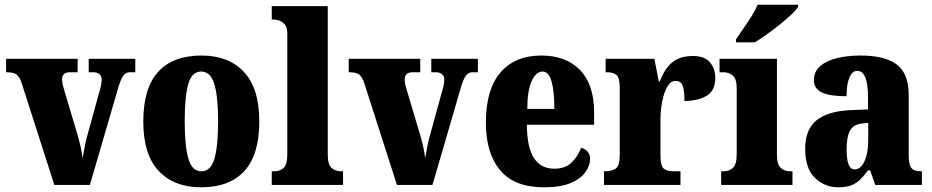

<svg xmlns="http://www.w3.org/2000/svg" viewBox="-20 -786 3960 816"><path d="M72 -433Q63 -460 50 -469.5Q37 -479 6 -479V-536H310V-479H280Q260 -479 252 -471Q244 -463 244 -449Q244 -437 246.5 -426.5Q249 -416 252 -406L308 -218Q317 -188 322.5 -163Q328 -138 331 -114Q335 -133 338.5 -154Q342 -175 347 -195L402 -395Q407 -411 409.5 -423Q412 -435 412 -450Q412 -461 403.5 -470Q395 -479 375 -479H357V-536H555V-479H532Q515 -479 504 -464.5Q493 -450 481 -408L362 0H211Z M834 10Q720 10 654.5 -59.5Q589 -129 589 -270Q589 -411 652 -480.5Q715 -550 837 -550Q951 -550 1016.5 -480.5Q1082 -411 1082 -270Q1082 -129 1019 -59.5Q956 10 834 10ZM836 -58Q876 -58 891.5 -112Q907 -166 907 -270Q907 -375 891 -428.5Q875 -482 835 -482Q795 -482 780 -428.5Q765 -375 765 -270Q765 -166 780.5 -112Q796 -58 836 -58Z M1135 0V-58H1146Q1170 -58 1185.5 -72.5Q1201 -87 1201 -128V-644Q1201 -670 1190 -682.5Q1179 -695 1165.5 -699Q1152 -703 1146 -703H1135V-760H1373V-128Q1373 -87 1389 -72.5Q1405 -58 1429 -58H1438V0Z M1528 -433Q1519 -460 1506 -469.5Q1493 -479 1462 -479V-536H1766V-479H1736Q1716 -479 1708 -471Q1700 -463 1700 -449Q1700 -437 1702.5 -426.5Q1705 -416 1708 -406L1764 -218Q1773 -188 1778.5 -163Q1784 -138 1787 -114Q1791 -133 1794.5 -154Q1798 -175 1803 -195L1858 -395Q1863 -411 1865.5 -423Q1868 -435 1868 -450Q1868 -461 1859.5 -470Q1851 -479 1831 -479H1813V-536H2011V-479H1988Q1971 -479 1960 -464.5Q1949 -450 1937 -408L1818 0H1667Z M2292 10Q2166 10 2105.5 -62.5Q2045 -135 2045 -265Q2045 -406 2107 -478Q2169 -550 2281 -550Q2385 -550 2445 -488.5Q2505 -427 2505 -308V-256H2219Q2220 -159 2249.5 -114Q2279 -69 2336 -69Q2382 -69 2408.5 -94.5Q2435 -120 2450 -158Q2466 -154 2477 -141.5Q2488 -129 2488 -111Q2488 -83 2468.5 -55Q2449 -27 2406 -8.5Q2363 10 2292 10ZM2336 -323Q2336 -398 2324 -440Q2312 -482 2286 -482Q2258 -482 2239.5 -441Q2221 -400 2221 -323Z M2547 0V-58H2551Q2581 -58 2597.5 -70Q2614 -82 2614 -130V-411Q2614 -455 2600.5 -467Q2587 -479 2558 -479H2554V-536H2761L2780 -440H2784Q2806 -497 2839 -522.5Q2872 -548 2924 -548Q2975 -548 2997.5 -521Q3020 -494 3020 -454Q3020 -402 2984 -379.5Q2948 -357 2889 -357Q2889 -398 2882 -420Q2875 -442 2851 -442Q2830 -442 2816 -417.5Q2802 -393 2794.5 -355.5Q2787 -318 2787 -277V-125Q2787 -80 2801.5 -69Q2816 -58 2840 -58H2872V0Z M3045 0V-58H3055Q3080 -58 3095.5 -73Q3111 -88 3111 -131V-412Q3111 -450 3094.5 -464.5Q3078 -479 3055 -479H3038V-536H3282V-128Q3282 -87 3298 -72.5Q3314 -58 3338 -58H3348V0ZM3108 -619Q3121 -639 3139 -664.5Q3157 -690 3174 -717Q3191 -744 3200 -766H3372V-756Q3363 -743 3342.5 -723.5Q3322 -704 3294.5 -682Q3267 -660 3239 -640Q3211 -620 3188 -606H3108Z M3542 10Q3485 10 3443.5 -30Q3402 -70 3402 -154Q3402 -236 3450.5 -275Q3499 -314 3597 -318L3669 -321V-374Q3669 -485 3623 -485Q3603 -485 3590.5 -457.5Q3578 -430 3578 -377Q3507 -377 3473 -393Q3439 -409 3439 -446Q3439 -482 3466.5 -505.5Q3494 -529 3539 -539.5Q3584 -550 3638 -550Q3740 -550 3791 -512Q3842 -474 3842 -381V-128Q3842 -87 3853 -72.5Q3864 -58 3894 -58H3898V0H3700L3678 -62H3669Q3649 -35 3632 -19.5Q3615 -4 3594 3Q3573 10 3542 10ZM3612 -66Q3638 -66 3654 -100.5Q3670 -135 3670 -191V-264L3643 -261Q3606 -257 3592 -230Q3578 -203 3578 -151Q3578 -66 3612 -66Z"/></svg>

Font: Noto Serif Tamil Condensed Black
Style: Italic
Weight: 900
Width: 3
Italic angle: -12°
Designer: Indian Type Foundry, Tom Grace, and the Monotype Design Team
Foundry: Monotype Imaging Inc.
Version: Version 2.003; ttfautohint (v1.8.4.7-5d5b)